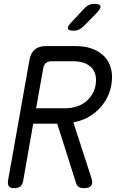

<svg xmlns="http://www.w3.org/2000/svg" viewBox="-20 -970 640 1000"><path d="M168 -406H318Q347 -406 373.5 -413.5Q400 -421 421 -436Q442 -451 457.5 -474.5Q473 -498 478 -528Q483 -559 476.5 -582Q470 -605 454 -620.5Q438 -636 414 -643.5Q390 -651 361 -651H248Q230 -651 219 -641.5Q208 -632 205 -613ZM153 -326 101 -30Q98 -9 86.5 0.5Q75 10 54 10Q34 10 26.5 0.5Q19 -9 22 -30L133 -655Q139 -693 160.5 -711.5Q182 -730 220 -730H375Q422 -730 459.5 -716.5Q497 -703 522.5 -677Q548 -651 558 -613.5Q568 -576 560 -528Q553 -488 534.5 -455Q516 -422 490 -397Q464 -372 431.5 -355.5Q399 -339 362 -333L456 -43Q465 -16 455 -3Q445 10 419 10Q400 10 390 3.5Q380 -3 376 -17L278 -326ZM365 -810Q337 -810 333.5 -820.5Q330 -831 351 -853L420 -927Q430 -938 443 -944Q456 -950 471 -950Q499 -950 503 -939Q507 -928 485 -904L413 -831Q402 -821 390.5 -815.5Q379 -810 365 -810Z"/></svg>

Font: Maple Mono NL Light
Style: Italic
Weight: 300
Italic angle: -10°
Monospace: yes
Designer: subframe7536
Version: Version 7.000